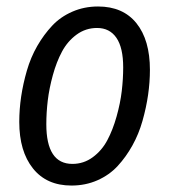

<svg xmlns="http://www.w3.org/2000/svg" viewBox="-20 -557 519 589"><path d="M199.2 12.2Q123 12.2 81.1 -40.3Q39.1 -92.8 39.1 -183.1Q39.1 -221.2 44.9 -260.7Q50.8 -300.3 62.5 -340.6Q74.2 -380.9 94.2 -415.8Q114.3 -450.7 139.9 -478Q165.5 -505.4 201.9 -521.2Q238.3 -537.1 280.8 -537.1Q357.4 -537.1 398.7 -485.6Q439.9 -434.1 439.9 -342.8Q439.9 -305.2 434.3 -266.1Q428.7 -227.1 417.2 -186.5Q405.8 -146 386.2 -110.8Q366.7 -75.7 341.1 -47.9Q315.4 -20 278.8 -3.9Q242.2 12.2 199.2 12.2ZM202.1 -54.2Q236.8 -54.2 264.6 -74.7Q292.5 -95.2 309.3 -127Q326.2 -158.7 337.6 -199.5Q349.1 -240.2 353.5 -277.6Q357.9 -314.9 357.9 -350.1Q357.9 -410.6 337.2 -440.9Q316.4 -471.2 277.8 -471.2Q242.7 -471.2 214.8 -450.7Q187 -430.2 170.2 -398.7Q153.3 -367.2 142.1 -326.4Q130.9 -285.6 126.5 -248.5Q122.1 -211.4 122.1 -175.8Q122.1 -54.2 202.1 -54.2Z"/></svg>

Font: Fira Sans Compressed Book
Style: Italic
Weight: 350
Width: 3
Italic angle: -8°
Designer: Carrois Corporate & Edenspiekermann AG
Foundry: Carrois Corporate GbR & Edenspiekermann AG
Version: Version 4.203;PS 004.203;hotconv 1.0.88;makeotf.lib2.5.64775